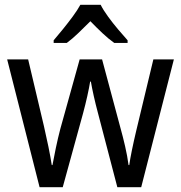

<svg xmlns="http://www.w3.org/2000/svg" viewBox="-20 -786 760 805"><path d="M391 -311Q381 -348 373 -384Q365 -420 361 -444H358Q354 -419 346 -383Q338 -347 328 -310L243 -1H146L10 -537H98L164 -258Q174 -215 183 -171Q192 -127 197 -94H200Q205 -122 214 -165Q223 -208 233 -246L314 -537H408L486 -246Q495 -214 504.5 -173Q514 -132 519 -94H522Q525 -117 533 -156Q541 -195 551 -237L623 -537H709L572 -1H472ZM402 -766Q413 -744 433 -716.5Q453 -689 475 -663Q497 -637 515 -617V-606H459Q435 -623 409.5 -647Q384 -671 359 -697Q333 -671 308 -647Q283 -623 260 -606H205V-617Q223 -638 244.5 -664.5Q266 -691 285.5 -717.5Q305 -744 317 -766Z"/></svg>

Font: Noto Sans Thai SemCond
Style: Regular
Weight: 400
Width: 4
Designer: Monotype Design Team
Foundry: Monotype Imaging Inc.
Version: Version 2.002; ttfautohint (v1.8.4.7-5d5b)